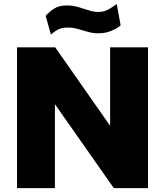

<svg xmlns="http://www.w3.org/2000/svg" viewBox="-20 -966 848 986"><path d="M67.5 0V-723H263.5L545.5 -320V-723H740V0H564.5L262 -431V0ZM241.5 -788.5 214.5 -884.5Q234 -906.5 258.8 -922.2Q283.5 -938 322.5 -938Q353.5 -938 381.8 -929.8Q410 -921.5 435.8 -913Q461.5 -904.5 484.5 -904.5Q514 -904.5 538.5 -918.5Q563 -932.5 579.5 -945.5L599.5 -835.5Q581.5 -820 551.2 -807.5Q521 -795 485.5 -795Q456.5 -795 431 -802.5Q405.5 -810 380.5 -817.2Q355.5 -824.5 327.5 -824.5Q302 -824.5 283.5 -816.8Q265 -809 241.5 -788.5Z"/></svg>

Font: Public Sans Thin Black
Style: Regular
Weight: 900
Version: Version 2.001